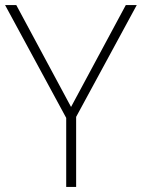

<svg xmlns="http://www.w3.org/2000/svg" viewBox="-20 -827 557 754"><path d="M259 -407 474 -807H517L279 -368V-93H240V-364L0 -807H44Z"/></svg>

Font: Noto Sans Kannada UI ExtraLight
Style: Regular
Weight: 200
Designer: Jelle Bosma - Monotype Design Team
Foundry: Monotype Imaging Inc.
Version: Version 2.005; ttfautohint (v1.8.4.7-5d5b)